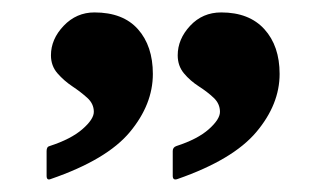

<svg xmlns="http://www.w3.org/2000/svg" viewBox="-20 -667 524 309"><path d="M266 -379Q258 -376 258 -384V-424Q258 -430 264 -432Q298 -443 316 -459Q334 -475 334 -487Q334 -500 324 -509.5Q314 -519 300 -528Q286 -537 276 -549Q266 -561 266 -578Q266 -604 286 -625.5Q306 -647 336 -647Q381 -647 405.5 -620Q430 -593 430 -548Q430 -499 392.5 -454.5Q355 -410 266 -379ZM62 -379Q55 -376 55 -384V-424Q55 -431 60 -432Q94 -443 112.5 -459Q131 -475 131 -487Q131 -500 120.5 -509.5Q110 -519 96.5 -528Q83 -537 72.5 -549Q62 -561 62 -578Q62 -604 82.5 -625.5Q103 -647 132 -647Q178 -647 202 -620Q226 -593 226 -548Q226 -499 189 -454.5Q152 -410 62 -379Z"/></svg>

Font: Noto Rashi Hebrew ExtraBold
Style: Regular
Weight: 800
Version: Version 1.006